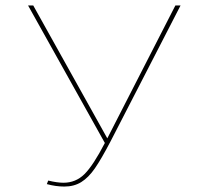

<svg xmlns="http://www.w3.org/2000/svg" viewBox="-20 -678 737 705"><path d="M643 -658 386 -159Q352 -94 328.5 -60Q305 -26 278.5 -9.5Q252 7 216 7Q185 7 152 -2L157 -15Q190 -7 213 -7Q258 -7 290 -38.5Q322 -70 365 -153L83 -658H102L374 -170L624 -658Z"/></svg>

Font: Ysabeau Infant Thin
Style: Regular
Weight: 200
Designer: Christian Thalmann (Catharsis Fonts)
Version: Version 0.003